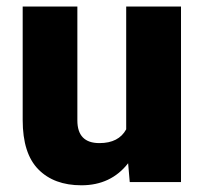

<svg xmlns="http://www.w3.org/2000/svg" viewBox="-20 -548 618 578"><path d="M370.6 0 365.7 -56.6Q314 9.8 225.1 9.8Q142.6 9.8 95.5 -38.1Q48.3 -85.9 48.3 -186.5V-528.3H212.9V-185.5Q212.9 -117.2 279.3 -117.2Q337.4 -117.2 359.9 -158.7V-528.3H524.9V0Z"/></svg>

Font: Mardoto Black
Style: Regular
Weight: 900
Designer: Christian Robertson, Vahan Hovhannisyan
Foundry: Google
Version: Version 1.000